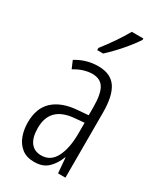

<svg xmlns="http://www.w3.org/2000/svg" viewBox="-195 -838 781 921"><g transform="rotate(30 195.5 -377.5)"><path d="M195 -542Q264 -542 294.5 -497.5Q325 -453 325 -360V0H284L277 -84H275Q260 -44 232.5 -17Q205 10 156 10Q114 10 87.5 -11Q61 -32 48.5 -66Q36 -100 36 -140Q36 -219 81.5 -261Q127 -303 211 -310L272 -315V-358Q272 -433 252.5 -464.5Q233 -496 189 -496Q168 -496 143.5 -489Q119 -482 91 -465L73 -507Q130 -542 195 -542ZM217 -269Q91 -257 91 -141Q91 -88 111.5 -61Q132 -34 170 -34Q222 -34 247.5 -83.5Q273 -133 273 -216V-274ZM315 -757Q300 -734 277 -705.5Q254 -677 229 -650.5Q204 -624 184 -606H151V-618Q182 -658 206 -693Q230 -728 251 -765H315Z"/></g></svg>

Font: Noto Sans Myanmar ExtraCondensed Light
Style: Regular
Weight: 300
Width: 2
Designer: Monotype Design Team
Foundry: Monotype Imaging Inc.
Version: Version 2.107; ttfautohint (v1.8.4.7-5d5b)